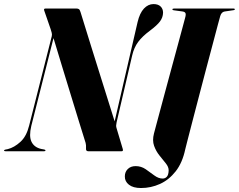

<svg xmlns="http://www.w3.org/2000/svg" viewBox="-67 -742 1172 942"><path d="M86.5 -124Q74.5 -73.5 87.5 -46.5Q100.5 -19.5 134 -11.5L150 -8.5Q156 -7 156 -4Q156 0 150 0H-40Q-47 0 -47 -3.5Q-47 -6.5 -41 -8L-28.5 -10.5Q3 -18.5 33 -45.8Q63 -73 76 -126L187 -564.5Q189 -573.5 186.5 -582Q184 -590.5 181.5 -599L150 -690Q146.5 -700 155.5 -700H309.5Q315.5 -700 320 -697.2Q324.5 -694.5 328 -683Q356.5 -590.5 378.5 -520Q400.5 -449.5 419 -390.5Q437.5 -331.5 455.8 -273.2Q474 -215 495.5 -146.5L608 -633.5Q618.5 -678 639.2 -700Q660 -722 686 -722Q709 -722 721 -710.2Q733 -698.5 733 -680Q732.5 -656.5 718 -637Q703.5 -617.5 668 -591Q631.5 -564 611 -536.5Q590.5 -509 581.5 -470L505 -141.5Q503 -131.5 502.8 -125.8Q502.5 -120 505.5 -111L535.5 -10.5Q538.5 0 530 0H365.5Q353.5 0 355 -15Q356 -30.5 353 -41Q339 -85.5 320.5 -145.5Q302 -205.5 281 -274.2Q260 -343 238 -414.8Q216 -486.5 195.5 -555ZM1013.5 -663Q1012 -659 1002.5 -623Q993 -587 978 -530.5Q963 -474 945.2 -407Q927.5 -340 910 -272.8Q892.5 -205.5 877.5 -148.2Q862.5 -91 853 -53.5Q843.5 -16 842 -10Q828 56.5 795 98.5Q762 140.5 717.8 160.5Q673.5 180.5 625 180.5Q586 180.5 565.5 164.2Q545 148 545.5 123.5Q545.5 101.5 560 87.2Q574.5 73 598.5 73Q625.5 73 647.8 88.2Q670 103.5 690.2 118.8Q710.5 134 731 134Q743.5 134 751.8 124.8Q760 115.5 760.5 93.5Q760.5 77 746.5 59.5Q732.5 42 715.5 21Q698.5 0 689 -26.5Q679.5 -53 688.5 -87.5Q695 -112 708.2 -161.2Q721.5 -210.5 738.2 -273Q755 -335.5 772.5 -400Q790 -464.5 805.2 -520.5Q820.5 -576.5 830.2 -613.2Q840 -650 841.5 -655.5Q846 -671 842.8 -677.8Q839.5 -684.5 826.5 -686L786 -691.5Q779 -692 779 -696Q779 -700 786 -700H1079.5Q1085 -700 1085 -696.5Q1085 -692.5 1078.5 -692L1034.5 -685.5Q1019.5 -683 1013.5 -663Z"/></svg>

Font: Fraunces 144pt
Style: Bold Italic
Weight: 700
Italic angle: -16°
Version: Version 1.000;[b76b70a41]